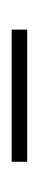

<svg xmlns="http://www.w3.org/2000/svg" viewBox="108 -432 66 321"><g transform="rotate(-90 140.5 -272.0)"><path d="M30 -259V-285H251V-259Z"/></g></svg>

Font: Noto Sans Lao Looped Condensed Thin
Style: Regular
Weight: 100
Width: 3
Designer: Mark Frömberg, Ben Mitchell
Foundry: The Fontpad Ltd
Version: Version 1.002; ttfautohint (v1.8.4.7-5d5b)